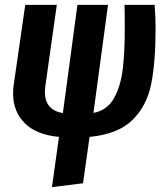

<svg xmlns="http://www.w3.org/2000/svg" viewBox="-20 -550 689 791"><path d="M349 14 322 205 194 221 223 14Q129 5 81.5 -43Q34 -91 34 -164Q34 -186 36 -197L84 -530H214L167 -197Q165 -179 165 -171Q165 -97 239 -84L299 -530H425L365 -85Q421 -95 449 -144.5Q477 -194 485.5 -263.5Q494 -333 494 -432Q494 -506 493 -530H617Q621 -480 621 -434Q621 -292 602.5 -202Q584 -112 524.5 -54.5Q465 3 349 14Z"/></svg>

Font: Fira Sans Compressed SemiBold
Style: Italic
Weight: 600
Width: 1
Italic angle: -8°
Designer: bBox Type GmbH & Carrois Corporate GbR & Edenspiekermann AG
Foundry: bBox Type GmbH & Carrois Corporate GbR & Edenspiekermann AG
Version: Version 4.301